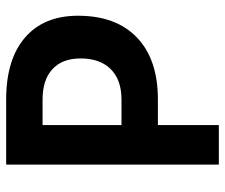

<svg xmlns="http://www.w3.org/2000/svg" viewBox="-74 -660 733 626"><g transform="rotate(-90 293.0 -346.5)"><path d="M187 -198.7V-317.4H282.2Q346.2 -317.4 381.1 -352.5Q416 -387.7 416 -450.7Q416 -510.3 381.1 -542.5Q346.2 -574.7 282.2 -574.7H189V-693.4H282.2Q412.6 -693.4 483.9 -632.1Q555.2 -570.8 555.2 -459Q555.2 -335 483.9 -266.8Q412.6 -198.7 282.2 -198.7ZM69.8 0V-693.4H198.7V0Z"/></g></svg>

Font: Cascadia Mono PL
Style: Regular
Weight: 400
Monospace: yes
Designer: Aaron Bell
Foundry: Saja Typeworks
Version: Version 2102.003